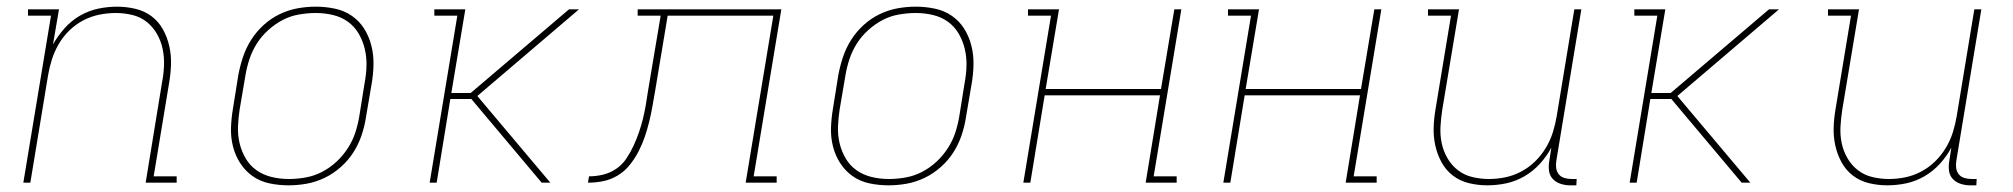

<svg xmlns="http://www.w3.org/2000/svg" viewBox="-20 -548 6040 576"><path d="M50 0 133 -501H64V-520H157L139 -415Q154 -441 174 -463.5Q194 -486 220 -501Q246 -516 274.5 -522Q303 -528 331 -528Q359 -528 386.5 -521.5Q414 -515 435 -499Q456 -483 469 -459.5Q482 -436 488 -409Q494 -382 493 -353.5Q492 -325 487 -297L441 -19H510V0H417L466 -300Q471 -325 472 -351Q473 -377 468 -401Q463 -425 451 -446Q439 -467 420.5 -482Q402 -497 377.5 -503Q353 -509 327 -509Q303 -509 278 -504Q253 -499 230 -487Q207 -475 188 -456.5Q169 -438 156 -415.5Q143 -393 135.5 -369Q128 -345 124 -321L71 0Z M846 8Q816 8 788 2Q760 -4 738 -19.5Q716 -35 701 -58Q686 -81 679 -108.5Q672 -136 673 -165Q674 -194 679 -223L695 -323Q700 -350 709 -377Q718 -404 733.5 -428.5Q749 -453 771 -473Q793 -493 819 -505.5Q845 -518 872.5 -523Q900 -528 927 -528Q957 -528 985 -522Q1013 -516 1035.5 -500.5Q1058 -485 1072.5 -462Q1087 -439 1094 -411.5Q1101 -384 1100.5 -355Q1100 -326 1095 -297L1078 -197Q1074 -170 1065 -143Q1056 -116 1040.5 -91.5Q1025 -67 1002.5 -47Q980 -27 954 -14.5Q928 -2 900.5 3Q873 8 846 8ZM847 -11Q871 -11 896.5 -15.5Q922 -20 945.5 -32Q969 -44 989 -62.5Q1009 -81 1023.5 -103.5Q1038 -126 1046 -150.5Q1054 -175 1058 -200L1074 -300Q1079 -326 1079.5 -352Q1080 -378 1074 -402.5Q1068 -427 1055.5 -448Q1043 -469 1023.5 -483Q1004 -497 979 -503Q954 -509 927 -509Q903 -509 877 -504.5Q851 -500 828 -488Q805 -476 784.5 -457.5Q764 -439 750 -416.5Q736 -394 728 -369.5Q720 -345 716 -320L699 -220Q695 -194 694 -168Q693 -142 699 -117.5Q705 -93 717.5 -72Q730 -51 750 -37Q770 -23 795 -17Q820 -11 847 -11Z M1605 0 1394 -251H1331L1290 0H1269L1352 -501H1283V-520H1376L1334 -269H1392L1687 -520H1717L1412 -260L1631 0Z M2217 0 2300 -501H1983L1945 -273Q1941 -250 1937 -227.5Q1933 -205 1927.5 -182.5Q1922 -160 1914.5 -138Q1907 -116 1896 -94.5Q1885 -73 1869.5 -53.5Q1854 -34 1833 -21.5Q1812 -9 1789.5 -4.5Q1767 0 1744 0L1747 -19Q1768 -19 1789 -24Q1810 -29 1828.5 -41.5Q1847 -54 1859.5 -73Q1872 -92 1881 -111.5Q1890 -131 1897 -151.5Q1904 -172 1909 -192.5Q1914 -213 1917.5 -233.5Q1921 -254 1924 -275L1962 -501H1893V-520H2324L2241 -19H2310V0Z M2646 8Q2616 8 2588 2Q2560 -4 2538 -19.5Q2516 -35 2501 -58Q2486 -81 2479 -108.5Q2472 -136 2473 -165Q2474 -194 2479 -223L2495 -323Q2500 -350 2509 -377Q2518 -404 2533.5 -428.5Q2549 -453 2571 -473Q2593 -493 2619 -505.5Q2645 -518 2672.5 -523Q2700 -528 2727 -528Q2757 -528 2785 -522Q2813 -516 2835.5 -500.5Q2858 -485 2872.5 -462Q2887 -439 2894 -411.5Q2901 -384 2900.5 -355Q2900 -326 2895 -297L2878 -197Q2874 -170 2865 -143Q2856 -116 2840.5 -91.5Q2825 -67 2802.5 -47Q2780 -27 2754 -14.5Q2728 -2 2700.5 3Q2673 8 2646 8ZM2647 -11Q2671 -11 2696.5 -15.5Q2722 -20 2745.5 -32Q2769 -44 2789 -62.5Q2809 -81 2823.5 -103.5Q2838 -126 2846 -150.5Q2854 -175 2858 -200L2874 -300Q2879 -326 2879.5 -352Q2880 -378 2874 -402.5Q2868 -427 2855.5 -448Q2843 -469 2823.5 -483Q2804 -497 2779 -503Q2754 -509 2727 -509Q2703 -509 2677 -504.5Q2651 -500 2628 -488Q2605 -476 2584.5 -457.5Q2564 -439 2550 -416.5Q2536 -394 2528 -369.5Q2520 -345 2516 -320L2499 -220Q2495 -194 2494 -168Q2493 -142 2499 -117.5Q2505 -93 2517.5 -72Q2530 -51 2550 -37Q2570 -23 2595 -17Q2620 -11 2647 -11Z M3050 0 3133 -501H3064V-520H3157L3117 -281H3463L3503 -520H3524L3441 -19H3510V0H3417L3460 -262H3114L3071 0Z M3650 0 3733 -501H3664V-520H3757L3717 -281H4063L4103 -520H4124L4041 -19H4110V0H4017L4060 -262H3714L3671 0Z M4442 8Q4414 8 4387 1.5Q4360 -5 4339 -21Q4318 -37 4305 -60.5Q4292 -84 4286 -111Q4280 -138 4281 -166.5Q4282 -195 4287 -223L4333 -501H4264V-520H4357L4307 -220Q4303 -195 4301.5 -169Q4300 -143 4305 -119Q4310 -95 4322 -74Q4334 -53 4353 -38Q4372 -23 4396.5 -17Q4421 -11 4447 -11Q4471 -11 4495.5 -16Q4520 -21 4543 -33Q4566 -45 4585 -63.5Q4604 -82 4617.5 -104.5Q4631 -127 4638.5 -151Q4646 -175 4650 -199L4703 -520H4724L4649 -66Q4647 -55 4648.5 -44Q4650 -33 4656.5 -25Q4663 -17 4673.5 -14Q4684 -11 4695 -11H4710L4709 8H4691Q4676 8 4662 3.5Q4648 -1 4638.5 -11Q4629 -21 4627 -36Q4625 -51 4628 -66L4634 -105Q4620 -79 4599.5 -56.5Q4579 -34 4553 -19Q4527 -4 4498.5 2Q4470 8 4442 8Z M5205 0 4994 -251H4931L4890 0H4869L4952 -501H4883V-520H4976L4934 -269H4992L5287 -520H5317L5012 -260L5231 0Z M5642 8Q5614 8 5587 1.5Q5560 -5 5539 -21Q5518 -37 5505 -60.5Q5492 -84 5486 -111Q5480 -138 5481 -166.5Q5482 -195 5487 -223L5533 -501H5464V-520H5557L5507 -220Q5503 -195 5501.5 -169Q5500 -143 5505 -119Q5510 -95 5522 -74Q5534 -53 5553 -38Q5572 -23 5596.5 -17Q5621 -11 5647 -11Q5671 -11 5695.5 -16Q5720 -21 5743 -33Q5766 -45 5785 -63.5Q5804 -82 5817.5 -104.5Q5831 -127 5838.5 -151Q5846 -175 5850 -199L5903 -520H5924L5849 -66Q5847 -55 5848.5 -44Q5850 -33 5856.5 -25Q5863 -17 5873.5 -14Q5884 -11 5895 -11H5910L5909 8H5891Q5876 8 5862 3.5Q5848 -1 5838.5 -11Q5829 -21 5827 -36Q5825 -51 5828 -66L5834 -105Q5820 -79 5799.5 -56.5Q5779 -34 5753 -19Q5727 -4 5698.5 2Q5670 8 5642 8Z"/></svg>

Font: Iosevka HT Thin Extended
Style: Italic
Weight: 100
Width: 7
Italic angle: -9°
Monospace: yes
Designer: Belleve Invis
Foundry: Belleve Invis
Version: Version 32.3.0; ttfautohint (v1.8.4)